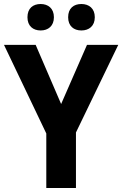

<svg xmlns="http://www.w3.org/2000/svg" viewBox="-20 -938 610 958"><path d="M117 -852C117 -808 145 -786 183 -786C220 -786 249 -808 249 -852C249 -896 220 -918 183 -918C145 -918 117 -897 117 -852ZM320 -852C320 -808 348 -786 386 -786C424 -786 453 -808 453 -852C453 -896 424 -918 386 -918C348 -918 320 -897 320 -852ZM285 -419 158 -714H0L211 -272V0H359V-277L570 -714H414Z"/></svg>

Font: Noto Sans Khmer SemiCondensed
Style: Bold
Weight: 700
Width: 4
Designer: Danh Hong and the Monotype Design Team
Foundry: Monotype Imaging Inc.
Version: Version 2.004